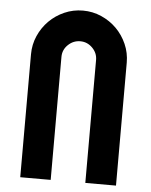

<svg xmlns="http://www.w3.org/2000/svg" viewBox="-53 -779 647 823"><g transform="rotate(5 271.0 -367.5)"><path d="M345 -529Q345 -559 323 -581Q301 -603 271 -603Q241 -603 218.5 -581.5Q196 -560 196 -529V0H65V-529Q65 -571 81.5 -608.5Q98 -646 126 -674Q154 -702 191.5 -718.5Q229 -735 271 -735Q313 -735 350.5 -718.5Q388 -702 416 -674Q444 -646 460.5 -608.5Q477 -571 477 -529V0H345Z"/></g></svg>

Font: PostBus
Style: Regular
Weight: 400
Designer: Peter Wiegel
Version: Version 1.001